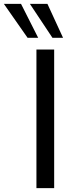

<svg xmlns="http://www.w3.org/2000/svg" viewBox="-100 -976 390 996"><path d="M89 0V-719H181V0ZM172 -780 55 -956H146L227 -780ZM43 -780 -80 -956H9L98 -780Z"/></svg>

Font: Nunitoga
Style: Medium
Weight: 500
Designer: Vernon Adams
Foundry: Vernon Adams
Version: Version 1.0